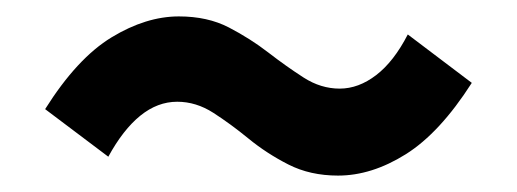

<svg xmlns="http://www.w3.org/2000/svg" viewBox="-20 -491 630 234"><path d="M392 -277Q358 -277 331.5 -290.5Q305 -304 283 -322Q261 -340 240 -353.5Q219 -367 196 -367Q172 -367 151 -350Q130 -333 112 -300L35 -358Q74 -420 116 -445.5Q158 -471 198 -471Q233 -471 259 -457.5Q285 -444 307 -427Q329 -410 350 -396.5Q371 -383 394 -383Q417 -383 438.5 -399.5Q460 -416 477 -449L555 -390Q516 -329 474.5 -303Q433 -277 392 -277Z"/></svg>

Font: Noto Sans KR Thin
Style: Bold
Weight: 700
Version: Version 2.004-H2;hotconv 1.0.118;makeotfexe 2.5.65603